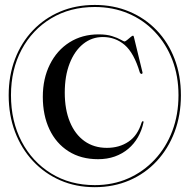

<svg xmlns="http://www.w3.org/2000/svg" viewBox="-20 -750 786 796"><path d="M373 26Q451 26 516.5 -2.2Q582 -30.5 629.8 -82Q677.5 -133.5 703.8 -203Q730 -272.5 730 -355Q730 -437 703.8 -505.8Q677.5 -574.5 629.5 -624.5Q581.5 -674.5 516.2 -702Q451 -729.5 373 -729.5Q294.5 -729.5 229.5 -702Q164.5 -674.5 116.5 -624.2Q68.5 -574 42.2 -505.2Q16 -436.5 16 -355Q16 -273 42.2 -203.5Q68.5 -134 116.5 -82.5Q164.5 -31 229.5 -2.5Q294.5 26 373 26ZM373 17.5Q270.5 17.5 192 -31Q113.5 -79.5 69.5 -163.5Q25.5 -247.5 25.5 -355.5Q25.5 -461.5 69.5 -544Q113.5 -626.5 192 -673.8Q270.5 -721 373 -721Q448.5 -721 512 -694Q575.5 -667 622.2 -617.5Q669 -568 694.5 -501.5Q720 -435 720 -355.5Q720 -275 694.5 -207.2Q669 -139.5 622 -89Q575 -38.5 511.8 -10.5Q448.5 17.5 373 17.5ZM575 -243Q568 -209.5 552 -181.5Q536 -153.5 511.8 -133Q487.5 -112.5 456 -101.2Q424.5 -90 386.5 -90Q315.5 -90 264 -122.8Q212.5 -155.5 185 -213.8Q157.5 -272 157.5 -348.5Q157.5 -424 186.8 -482.8Q216 -541.5 268.2 -574.5Q320.5 -607.5 389 -607.5Q422 -607.5 444.8 -600.2Q467.5 -593 480.5 -585.5Q493.5 -578 496 -578Q499.5 -578 506.8 -584Q514 -590 521.2 -596Q528.5 -602 530.5 -602Q532.5 -602 533.5 -601Q534.5 -600 535 -597L570.5 -451Q571.5 -448 570.5 -446Q569.5 -444 567 -443.5Q565 -443.5 563 -445Q561 -446.5 559.5 -450Q535.5 -530.5 497 -563.5Q458.5 -596.5 406.5 -596.5Q360.5 -596.5 324.8 -567.8Q289 -539 268.8 -487.2Q248.5 -435.5 248.5 -366Q248.5 -296 269.8 -244.5Q291 -193 330.2 -165Q369.5 -137 423 -137Q475 -137 513 -162.8Q551 -188.5 567 -242Q568 -244 569 -245.2Q570 -246.5 570.8 -247.2Q571.5 -248 572.5 -248Q575.5 -247.5 575 -243Z"/></svg>

Font: Fraunces 96pt
Style: Regular
Weight: 400
Version: Version 1.000;[b76b70a41]